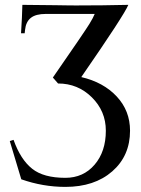

<svg xmlns="http://www.w3.org/2000/svg" viewBox="-20 -752 569 775"><path d="M243.7 -34.2Q316.4 -34.2 361.8 -87.2Q407.2 -140.1 407.2 -224.6Q407.2 -303.2 350.8 -359.1Q294.4 -415 214.4 -415L193.4 -439Q321.3 -623.5 340.8 -655.3Q356.4 -680.7 362.3 -695.8H165Q124.5 -695.8 104.5 -679.9Q84.5 -664.1 81.1 -631.3L79.6 -617.7H64.9Q69.3 -686 70.3 -732.4Q116.2 -732.4 204.6 -731Q236.8 -730.5 258.1 -730.2Q279.3 -730 287.6 -730Q396 -730 498 -732.4Q481 -690.9 308.1 -440.9Q397.9 -419.9 451.4 -362.3Q504.9 -304.7 504.9 -224.6Q504.9 -123 433.1 -60.3Q361.3 2.4 243.7 2.4Q153.3 2.4 65.9 -28.3Q56.6 -59.1 19.5 -182.6L34.7 -187.5Q63 -107.9 109.9 -70.8Q155.8 -34.2 243.7 -34.2Z"/></svg>

Font: Flanker
Style: Regular
Weight: 400
Designer: Flanker
Foundry: Flanker
Version: Version 2.027